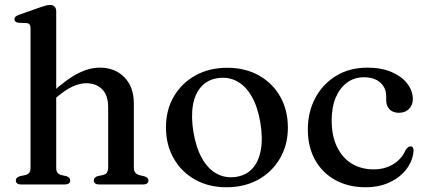

<svg xmlns="http://www.w3.org/2000/svg" viewBox="-20 -758 1752 789"><path d="M196.5 -344 177 -363.5 199 -382.5Q259 -436.5 303.8 -458.2Q348.5 -480 389.5 -480Q453 -480 491.5 -440.2Q530 -400.5 530 -332.5V-70.5Q530 -56 535.8 -48.8Q541.5 -41.5 552 -38.5L573 -33.5Q581.5 -31 585.8 -26.8Q590 -22.5 590 -16.5Q590 -9 584.5 -4.5Q579 0 567.5 0H388.5Q365.5 0 365.5 -17Q365.5 -28.5 380.5 -34L404 -39Q415 -42 419.8 -49.2Q424.5 -56.5 424.5 -70.5V-316.5Q424.5 -366.5 399.8 -391.2Q375 -416 334.5 -416Q309 -416 280 -403.2Q251 -390.5 218 -362.5ZM211 -711.5V-68.5Q211 -55 216 -48.5Q221 -42 230.5 -39L253 -34Q268.5 -28.5 268.5 -17Q268.5 0 245.5 0H67Q55.5 0 50.2 -4.5Q45 -9 45 -16.5Q45 -22.5 49 -26.8Q53 -31 62 -34L85.5 -39Q95.5 -42 100.5 -48.5Q105.5 -55 105.5 -68.5V-641Q105.5 -652 101.8 -657.2Q98 -662.5 89.5 -663L55.5 -664.5Q47 -666 43.2 -669.5Q39.5 -673 39.5 -679Q39.5 -685.5 43.8 -689.5Q48 -693.5 59 -697.5L142.5 -727Q158 -732.5 167.8 -735Q177.5 -737.5 185.5 -737.5Q198 -737.5 204.5 -730.5Q211 -723.5 211 -711.5Z M914 -479.5Q987.5 -479.5 1043.5 -448.2Q1099.5 -417 1131.2 -361.5Q1163 -306 1163 -233.5Q1163 -163 1130.8 -107.5Q1098.5 -52 1042 -20.2Q985.5 11.5 910.5 11.5Q837.5 11.5 781.5 -20Q725.5 -51.5 693.8 -107Q662 -162.5 662 -234.5Q662 -306 694 -361Q726 -416 782.8 -447.8Q839.5 -479.5 914 -479.5ZM949 -31Q991 -37 1017 -65.2Q1043 -93.5 1051.8 -141.2Q1060.5 -189 1050 -253.5Q1039 -319 1014.2 -362Q989.5 -405 954 -424Q918.5 -443 875.5 -437Q834 -431 807.8 -402.8Q781.5 -374.5 773 -326.8Q764.5 -279 775 -214.5Q786 -149.5 810.8 -106.2Q835.5 -63 871 -44Q906.5 -25 949 -31Z M1676.5 -350Q1676.5 -326.5 1660.8 -310.5Q1645 -294.5 1619.5 -294.5Q1594.5 -294.5 1580.8 -308.8Q1567 -323 1567 -347V-362Q1567 -397.5 1542.5 -419Q1518 -440.5 1475 -440.5Q1436.5 -440.5 1406.8 -419Q1377 -397.5 1360 -357.8Q1343 -318 1343 -264Q1343 -199 1365.2 -153.8Q1387.5 -108.5 1426.2 -85.2Q1465 -62 1515 -62Q1562.5 -62 1597.2 -84Q1632 -106 1647 -142Q1653.5 -150.5 1657.8 -153.5Q1662 -156.5 1667 -156.5Q1674 -156.5 1677 -150.8Q1680 -145 1679.5 -137.5Q1676 -96.5 1650 -62.5Q1624 -28.5 1580.8 -8.5Q1537.5 11.5 1482 11.5Q1412 11.5 1358.5 -17.8Q1305 -47 1275 -100.5Q1245 -154 1245 -226Q1245 -297.5 1275.5 -355Q1306 -412.5 1361 -446.2Q1416 -480 1490 -480Q1547.5 -480 1589.2 -462Q1631 -444 1653.8 -414.2Q1676.5 -384.5 1676.5 -350Z"/></svg>

Font: Fraunces
Style: Regular
Weight: 400
Version: Version 1.000;[b76b70a41]